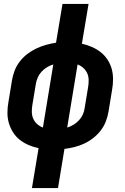

<svg xmlns="http://www.w3.org/2000/svg" viewBox="-20 -755 640 980"><path d="M143 205 177 1Q151 -4 126.5 -14.5Q102 -25 81.5 -41Q61 -57 47 -79Q33 -101 25.5 -126Q18 -151 18 -179Q18 -207 23 -234L41 -344Q45 -369 54.5 -394Q64 -419 80.5 -440.5Q97 -462 119 -479Q141 -496 165.5 -507.5Q190 -519 215 -526Q240 -533 266 -537L299 -735H432L398 -532Q424 -526 448.5 -515.5Q473 -505 493.5 -489Q514 -473 528.5 -451Q543 -429 550 -404Q557 -379 557 -351Q557 -323 552 -296L534 -186Q530 -161 520.5 -136Q511 -111 494.5 -89.5Q478 -68 456.5 -51Q435 -34 410.5 -22.5Q386 -11 360.5 -4.5Q335 2 309 5L276 205ZM199 -104 252 -426Q235 -421 219.5 -411.5Q204 -402 192 -389Q180 -376 173 -360Q166 -344 163 -327L145 -218Q142 -200 142.5 -182Q143 -164 150 -148.5Q157 -133 170 -121.5Q183 -110 199 -104ZM323 -104Q340 -109 355.5 -118.5Q371 -128 383 -141Q395 -154 402.5 -170Q410 -186 412 -203L430 -312Q433 -330 432.5 -348Q432 -366 425 -381.5Q418 -397 405 -408.5Q392 -420 376 -426Z"/></svg>

Font: Iosevka Curly Slab XBdEx
Style: Italic
Weight: 800
Width: 7
Italic angle: -9°
Monospace: yes
Designer: Belleve Invis
Foundry: Belleve Invis
Version: Version 11.1.0; ttfautohint (v1.8.3)